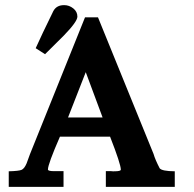

<svg xmlns="http://www.w3.org/2000/svg" viewBox="-20 -731 759 751"><path d="M663.6 0H394V-61.5H414.6Q423.8 -60.5 427.2 -61Q452.6 -61 452.6 -67.4Q452.6 -88.9 410.6 -196.3H214.4Q167.5 -88.9 167.5 -67.9Q167.5 -61.5 192.4 -61.5Q188.5 -61.5 228.5 -61.5V0H14.2V-61Q53.7 -62 64.5 -66.7Q75.2 -71.3 84 -91.8Q87.9 -103 97.2 -127.9L312.5 -663.1H363.3L580.6 -128.9Q586.9 -106.9 604.5 -72.8Q613.3 -61.5 663.6 -61ZM381.3 -271.5 315.4 -448.7 246.1 -271.5ZM229.5 -591.8Q202.6 -565.9 156.2 -519L119.6 -542.5Q142.6 -593.8 188.5 -687.5Q201.2 -711.4 231.4 -710.9Q250.5 -710.9 266.6 -698.2Q282.7 -685.5 282.7 -666Q282.7 -646.5 229.5 -591.8Z"/></svg>

Font: Accordance
Style: Bold
Weight: 700
Version: Version 1.2 (build January 31, 2020) Miklal Software Solutio